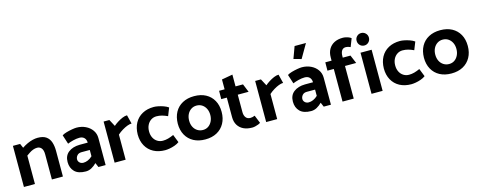

<svg xmlns="http://www.w3.org/2000/svg" viewBox="-33 -1461 5447 2188"><g transform="rotate(-15 2690.5 -366.5)"><path d="M185 0V-335Q202 -347 222.5 -361Q243 -375 267 -384Q291 -393 315 -393Q347 -393 366 -369Q385 -345 385 -298V0H515V-304Q515 -360 500.5 -404.5Q486 -449 450.5 -475Q415 -501 349 -501Q323 -501 291.5 -493.5Q260 -486 226.5 -470.5Q193 -455 162 -434L140 -485H55V0Z M721 -145Q721 -171 739 -192Q757 -213 791 -213H889V-139Q864 -115 836.5 -103Q809 -91 782 -91Q764 -91 750.5 -98.5Q737 -106 729 -118.5Q721 -131 721 -145ZM669 -346Q696 -358 736 -368Q776 -378 810 -378Q846 -378 866.5 -357.5Q887 -337 888 -301V-300H793Q711 -299 660 -259.5Q609 -220 609 -145Q609 -75 652 -31.5Q695 12 784 12Q820 12 852.5 -6Q885 -24 912 -52L934 0H1019V-319Q1019 -371 990.5 -411.5Q962 -452 914 -475Q866 -498 808 -498Q788 -498 753.5 -492Q719 -486 686 -476.5Q653 -467 634 -454Z M1255 0V-296Q1283 -321 1314.5 -340Q1346 -359 1375 -370Q1404 -381 1427 -381L1401 -485Q1375 -485 1344.5 -472Q1314 -459 1285 -440.5Q1256 -422 1236 -404L1193 -485H1125V0Z M1851 -132Q1816 -116 1785 -107.5Q1754 -99 1722 -99Q1686 -99 1657 -117.5Q1628 -136 1612 -168Q1596 -200 1596 -242Q1596 -284 1612 -316.5Q1628 -349 1656.5 -368Q1685 -387 1721 -387Q1755 -387 1785.5 -378.5Q1816 -370 1851 -354L1888 -447Q1864 -464 1832.5 -475Q1801 -486 1771 -492Q1741 -498 1720 -498Q1642 -498 1584 -466.5Q1526 -435 1494.5 -377.5Q1463 -320 1462 -242Q1462 -165 1494 -107.5Q1526 -50 1584 -19Q1642 12 1720 12Q1741 12 1771 7Q1801 2 1833.5 -9.5Q1866 -21 1888 -38Z M2194 12Q2115 12 2057 -19Q1999 -50 1967 -107.5Q1935 -165 1935 -242Q1936 -320 1967.5 -377.5Q1999 -435 2057.5 -466.5Q2116 -498 2194 -498Q2274 -498 2331.5 -467Q2389 -436 2421 -379Q2453 -322 2453 -244Q2453 -167 2421 -109Q2389 -51 2331 -19.5Q2273 12 2194 12ZM2195 -99Q2232 -99 2259.5 -118Q2287 -137 2303 -170Q2319 -203 2319 -244Q2319 -286 2303 -318Q2287 -350 2259 -368.5Q2231 -387 2194 -387Q2158 -387 2129.5 -368Q2101 -349 2085 -316.5Q2069 -284 2069 -242Q2069 -200 2085 -168Q2101 -136 2130 -117.5Q2159 -99 2195 -99Z M2769 -483H2681V-622L2552 -599V-483H2487L2486 -385H2552V-155Q2552 -99 2576 -60Q2600 -21 2642.5 -0.5Q2685 20 2745 20Q2761 20 2780 15.5Q2799 11 2816 4.5Q2833 -2 2843 -10L2805 -104Q2791 -98 2778 -95Q2765 -92 2752 -92Q2717 -92 2699 -116Q2681 -140 2681 -178V-385H2809Z M3043 0V-296Q3071 -321 3102.5 -340Q3134 -359 3163 -370Q3192 -381 3215 -381L3189 -485Q3163 -485 3132.5 -472Q3102 -459 3073 -440.5Q3044 -422 3024 -404L2981 -485H2913V0Z M3379 -145Q3379 -171 3397 -192Q3415 -213 3449 -213H3547V-139Q3522 -115 3494.5 -103Q3467 -91 3440 -91Q3422 -91 3408.5 -98.5Q3395 -106 3387 -118.5Q3379 -131 3379 -145ZM3327 -346Q3354 -358 3394 -368Q3434 -378 3468 -378Q3504 -378 3524.5 -357.5Q3545 -337 3546 -301V-300H3451Q3369 -299 3318 -259.5Q3267 -220 3267 -145Q3267 -75 3310 -31.5Q3353 12 3442 12Q3478 12 3510.5 -6Q3543 -24 3570 -52L3592 0H3677V-319Q3677 -371 3648.5 -411.5Q3620 -452 3572 -475Q3524 -498 3466 -498Q3446 -498 3411.5 -492Q3377 -486 3344 -476.5Q3311 -467 3292 -454ZM3489 -589 3584 -753H3450L3399 -614Z M3739 -385H3814V0H3946V-385H4078L4037 -483H3946V-502Q3946 -541 3961.5 -565.5Q3977 -590 4010 -590Q4022 -590 4035.5 -586.5Q4049 -583 4064 -576L4101 -671Q4091 -680 4074.5 -687Q4058 -694 4039 -698Q4020 -702 4004 -702Q3944 -702 3902 -680Q3860 -658 3837 -617.5Q3814 -577 3814 -521V-483H3740Z M4287 0V-485H4156V0ZM4221 -553Q4251 -553 4272 -574.5Q4293 -596 4293 -627Q4293 -658 4271.5 -679Q4250 -700 4220 -700Q4190 -700 4169 -679Q4148 -658 4148 -627Q4148 -596 4169 -574.5Q4190 -553 4221 -553Z M4755 -132Q4720 -116 4689 -107.5Q4658 -99 4626 -99Q4590 -99 4561 -117.5Q4532 -136 4516 -168Q4500 -200 4500 -242Q4500 -284 4516 -316.5Q4532 -349 4560.5 -368Q4589 -387 4625 -387Q4659 -387 4689.5 -378.5Q4720 -370 4755 -354L4792 -447Q4768 -464 4736.5 -475Q4705 -486 4675 -492Q4645 -498 4624 -498Q4546 -498 4488 -466.5Q4430 -435 4398.5 -377.5Q4367 -320 4366 -242Q4366 -165 4398 -107.5Q4430 -50 4488 -19Q4546 12 4624 12Q4645 12 4675 7Q4705 2 4737.5 -9.5Q4770 -21 4792 -38Z M5098 12Q5019 12 4961 -19Q4903 -50 4871 -107.5Q4839 -165 4839 -242Q4840 -320 4871.5 -377.5Q4903 -435 4961.5 -466.5Q5020 -498 5098 -498Q5178 -498 5235.5 -467Q5293 -436 5325 -379Q5357 -322 5357 -244Q5357 -167 5325 -109Q5293 -51 5235 -19.5Q5177 12 5098 12ZM5099 -99Q5136 -99 5163.5 -118Q5191 -137 5207 -170Q5223 -203 5223 -244Q5223 -286 5207 -318Q5191 -350 5163 -368.5Q5135 -387 5098 -387Q5062 -387 5033.5 -368Q5005 -349 4989 -316.5Q4973 -284 4973 -242Q4973 -200 4989 -168Q5005 -136 5034 -117.5Q5063 -99 5099 -99Z"/></g></svg>

Font: Catamaran
Style: Bold
Weight: 700
Designer: Pria Ravichandran
Version: Version 2.000